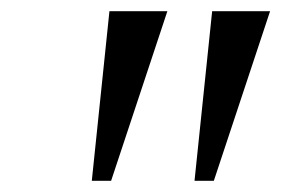

<svg xmlns="http://www.w3.org/2000/svg" viewBox="-20 -842 530 343"><path d="M279 -822 178.5 -519H144L175.5 -822ZM462.5 -822 362 -519H327.5L359 -822Z"/></svg>

Font: Merriweather 24pt Light
Style: Italic
Weight: 300
Italic angle: -7.8°
Version: Version 2.101